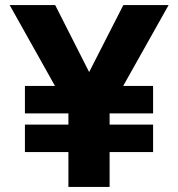

<svg xmlns="http://www.w3.org/2000/svg" viewBox="-20 -735 700 755"><path d="M411 0H249V-303L18 -715H197L341 -431H320L465 -715H643L411 -302ZM582 -137H78V-245H582ZM582 -289H78V-397H582Z"/></svg>

Font: Wix Madefor Display ExtraBold
Style: Regular
Weight: 800
Designer: Dalton Maag Ltd
Foundry: Dalton Maag Ltd
Version: Version 3.100